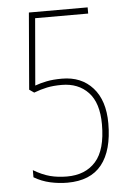

<svg xmlns="http://www.w3.org/2000/svg" viewBox="-52 -754 558 804"><g transform="rotate(-5 226.5 -352.0)"><path d="M199 10Q163 10 127 2Q91 -6 59 -25V-55Q96 -33 128.5 -24.5Q161 -16 200 -16Q277 -16 320.5 -65Q364 -114 364 -221Q364 -311 322 -355.5Q280 -400 210 -400Q175 -400 148.5 -394.5Q122 -389 93 -378L73 -392L100 -714H347V-688H124L100 -407Q122 -415 149 -420.5Q176 -426 214 -426Q295 -426 343 -372.5Q391 -319 391 -223Q391 -109 343.5 -49.5Q296 10 199 10Z"/></g></svg>

Font: Noto Sans Devanagari UI Condensed Thin
Style: Regular
Weight: 100
Width: 3
Designer: Jelle Bosma - Monotype Design Team
Foundry: Monotype Imaging Inc.
Version: Version 2.004; ttfautohint (v1.8.4.7-5d5b)